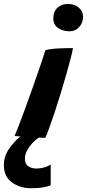

<svg xmlns="http://www.w3.org/2000/svg" viewBox="-102 -712 450 994"><path d="M249.5 -691.5Q284 -691.5 306 -672.5Q328 -653.5 328 -625Q328 -595 308.5 -572.5Q289 -550 258.5 -550Q223.5 -550 198.8 -567.2Q174 -584.5 174 -615Q174 -652.5 195.5 -672Q217 -691.5 249.5 -691.5ZM132.5 1.5Q117.5 1.5 99 0.5Q83.5 10 67 27.2Q50.5 44.5 38.8 65.8Q27 87 27 108Q27 138 44.8 149.2Q62.5 160.5 85.5 160.5Q127 160.5 160.5 140V247.5Q147 253 122 257.8Q97 262.5 58 262.5Q1 262.5 -40.5 232Q-82 201.5 -82 142.5Q-82 97 -54.5 57.5Q-27 18 3.5 -5.5Q-12 -6.5 -26.5 -8Q-20.5 -21.5 -5.2 -60.8Q10 -100 29.5 -153.5Q49 -207 69.2 -264.2Q89.5 -321.5 106.5 -371.5Q123.5 -421.5 133.5 -452.5Q152 -457.5 179 -459.8Q206 -462 232.5 -462.5Q259 -463 276 -463Q273 -445.5 263.8 -409.2Q254.5 -373 241 -325.8Q227.5 -278.5 212 -227.8Q196.5 -177 181 -130.5Q165.5 -84 152.8 -49Q140 -14 132.5 1.5Z"/></svg>

Font: Grandstander
Style: Bold Italic
Weight: 700
Italic angle: -15°
Designer: Tyler Finck
Foundry: Etcetera Type Co
Version: Version 1.200; ttfautohint (v1.8.3)